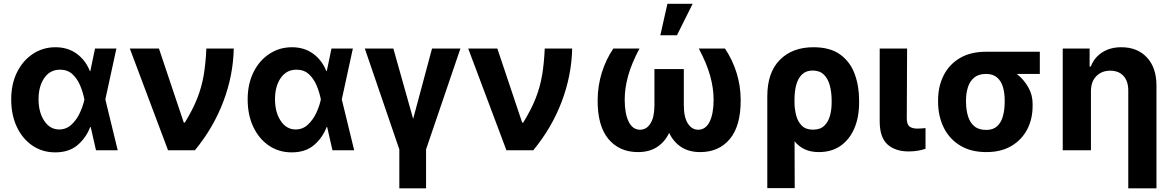

<svg xmlns="http://www.w3.org/2000/svg" viewBox="-20 -806 6283 1030"><path d="M275.2 11.4Q206.7 11 153.6 -25.2Q100.5 -61.4 70.3 -125.4Q40.1 -189.3 40.1 -272.7Q40.1 -355.8 71.6 -418.9Q103 -481.9 157 -517.2Q210.9 -552.6 277.7 -552.6Q343.8 -552.6 391.5 -517.8Q439.3 -483 462 -424.7H464.5L489.7 -545.5H604.4L545.1 -272.7L611.5 0H495L466.6 -124.3H463.8Q441.8 -66.4 395.6 -27.3Q349.4 11.7 275.2 11.4ZM432.9 -272.7 432.5 -274.1Q425.4 -310 410.3 -346.6Q395.2 -383.2 369 -407.7Q342.7 -432.2 302.2 -432.2Q248.2 -432.2 217.5 -387.6Q186.8 -343 186.8 -273.8Q186.8 -203.5 217.5 -157.5Q248.2 -111.5 297.6 -111.5Q335.6 -111.5 363.3 -137.3Q391 -163 408.2 -200.1Q425.4 -237.2 432.5 -271.3Z M881.4 0 676.5 -545.5H832.7L965.9 -148.4H971.6Q1014.9 -219.1 1038.5 -279.3Q1062.1 -339.5 1072.8 -402.7Q1083.5 -465.9 1087 -545.5H1234Q1231.2 -401.3 1177.9 -260.7Q1124.6 -120 1025.6 0Z M1543.7 11.4Q1475.1 11 1422.1 -25.2Q1369 -61.4 1338.8 -125.4Q1308.6 -189.3 1308.6 -272.7Q1308.6 -355.8 1340 -418.9Q1371.4 -481.9 1425.4 -517.2Q1479.4 -552.6 1546.2 -552.6Q1612.2 -552.6 1660 -517.8Q1707.7 -483 1730.5 -424.7H1733L1758.2 -545.5H1872.9L1813.6 -272.7L1880 0H1763.5L1735.1 -124.3H1732.2Q1710.2 -66.4 1664.1 -27.3Q1617.9 11.7 1543.7 11.4ZM1701.3 -272.7 1701 -274.1Q1693.9 -310 1678.8 -346.6Q1663.7 -383.2 1637.4 -407.7Q1611.2 -432.2 1570.7 -432.2Q1516.7 -432.2 1486 -387.6Q1455.3 -343 1455.3 -273.8Q1455.3 -203.5 1486 -157.5Q1516.7 -111.5 1566.1 -111.5Q1604 -111.5 1631.7 -137.3Q1659.4 -163 1676.7 -200.1Q1693.9 -237.2 1701 -271.3Z M1937.1 -545.5H2090.2L2196.4 -168.3L2297.6 -545.5H2449.9L2265.6 -4.6V204.5H2122.2V-4.6Z M2696.7 0 2491.8 -545.5H2648.1L2781.2 -148.4H2786.9Q2830.3 -219.1 2853.9 -279.3Q2877.5 -339.5 2888.1 -402.7Q2898.8 -465.9 2902.3 -545.5H3049.4Q3046.5 -401.3 2993.3 -260.7Q2940 -120 2840.9 0Z M3270.2 -545.5H3410.5Q3367.9 -465.2 3349.6 -399Q3331.3 -332.7 3331.3 -271.3Q3331.3 -196.4 3352.6 -153.2Q3373.9 -110.1 3413.7 -110.1Q3448.5 -110.1 3469.6 -144Q3490.8 -177.9 3490.8 -242.2V-435.4H3648.4V-242.2Q3648.4 -177.9 3669.7 -144Q3691.1 -110.1 3725.5 -110.1Q3765.6 -110.1 3786.9 -153.2Q3808.2 -196.4 3808.2 -271.3Q3808.2 -332.7 3789.8 -399Q3771.3 -465.2 3729 -545.5H3869.3Q3909.4 -485.4 3931.3 -415.7Q3953.1 -345.9 3953.5 -270.6Q3954.2 -131 3895.4 -60.5Q3836.6 9.9 3736.5 9.9Q3676.5 9.9 3634.9 -17Q3593.4 -44 3569.6 -93Q3546.2 -44 3504.4 -17Q3462.7 9.9 3402.7 9.9Q3302.6 9.9 3243.8 -60.5Q3185 -131 3186.1 -270.6Q3186.8 -345.9 3208.3 -415.7Q3229.8 -485.4 3270.2 -545.5ZM3522.4 -616.8 3560.4 -785.5H3695.7L3611.5 -616.8Z M4096.2 203.1V-288.4Q4096.2 -416.9 4163.4 -484.7Q4230.5 -552.6 4343.8 -552.6Q4433.2 -552.6 4487 -513.7Q4540.8 -474.8 4564.8 -409.8Q4588.8 -344.8 4588.8 -267V-257.1Q4588.8 -176.8 4562.9 -116.8Q4536.9 -56.8 4488.8 -23.4Q4440.7 9.9 4373.2 9.9Q4328.8 9.9 4297.1 -5.1Q4265.3 -20.2 4242.5 -47.9L4243.3 203.1ZM4242.2 -251.8Q4242.9 -219.1 4251.2 -186.6Q4259.6 -154.1 4280.9 -132.3Q4302.2 -110.4 4341.6 -110.4Q4380.7 -110.4 4402.5 -132.1Q4424.4 -153.8 4433.1 -187.5Q4441.8 -221.2 4441.4 -257.1V-267Q4441.4 -310.4 4431.8 -346.9Q4422.2 -383.5 4399.9 -405.5Q4377.5 -427.6 4339.5 -427.6Q4304 -427.6 4282.5 -406.6Q4261 -385.7 4251.6 -350.9Q4242.2 -316.1 4242.2 -274.5Z M4699.2 -545.5H4846.2L4844.5 -170.8Q4844.8 -138.1 4859.4 -127.1Q4873.9 -116.1 4902 -116.1Q4916.2 -116.1 4926.5 -117.2Q4936.8 -118.3 4945 -119V-7.8Q4926.5 -1.4 4903.4 2.5Q4880.3 6.4 4855.1 6.4Q4783.4 6.4 4741.7 -30.5Q4699.9 -67.5 4699.2 -152.7Z M5012.4 -258.5V-269.9Q5012.8 -343.4 5042.4 -402Q5072.1 -460.6 5129.4 -494.5Q5186.8 -528.4 5269.5 -528.4H5558.2V-409.4H5434.7Q5471.2 -381 5495.6 -339Q5519.9 -296.9 5519.5 -248.6V-238.6Q5519.9 -168.7 5490.8 -112.4Q5461.6 -56.1 5406.1 -23.1Q5350.5 9.9 5271 9.9Q5188.2 9.9 5130.5 -25.4Q5072.8 -60.7 5042.8 -121.4Q5012.8 -182.2 5012.4 -258.5ZM5162.3 -269.9V-258.5Q5162.6 -217.3 5172.8 -183.2Q5182.9 -149.1 5206.5 -129.1Q5230.1 -109 5271 -109Q5307.9 -109 5329.5 -129.1Q5351.2 -149.1 5360.4 -183.2Q5369.7 -217.3 5369.7 -258.5V-269.9Q5369.7 -307.5 5360.3 -339.3Q5350.9 -371.1 5329 -390.3Q5307.2 -409.4 5269.5 -409.4Q5230.5 -409.4 5206.9 -390.3Q5183.2 -371.1 5172.9 -339.3Q5162.6 -307.5 5162.3 -269.9Z M5832.4 -315.3V0H5681.1V-545.5H5825.3V-449.2H5831.7Q5850.1 -497.2 5892.8 -524.9Q5935.4 -552.6 5995.7 -552.6Q6081.7 -552.6 6132.8 -497.7Q6183.9 -442.8 6183.9 -347.3V204.5H6032.7V-320.3Q6032.7 -370.4 6007.1 -398.6Q5981.5 -426.8 5935.7 -426.8Q5890.3 -426.8 5861.3 -397.5Q5832.4 -368.3 5832.4 -315.3Z"/></svg>

Font: Inter Zeller
Style: Bold
Weight: 700
Designer: Rasmus Andersson; Joe Bland
Foundry: zeller
Version: Version 3.015;git-dec3a8cb1